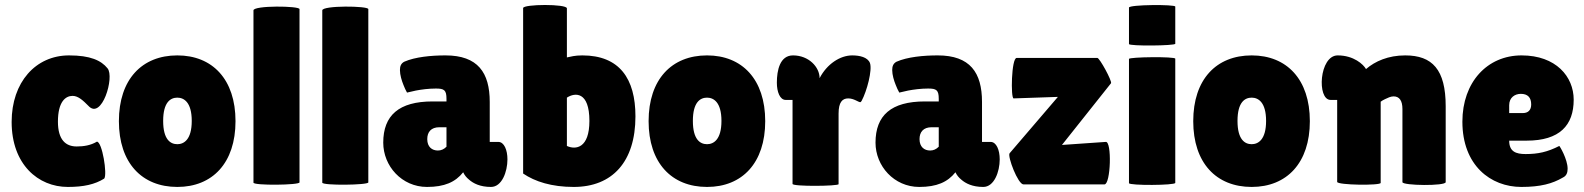

<svg xmlns="http://www.w3.org/2000/svg" viewBox="-20 -729 6261 759"><path d="M209 -248C209 -327 239 -350 267 -350C290 -350 310 -330 329 -311C382 -252 434 -425 405 -459C380 -490 337 -510 253 -510C121 -510 26 -404 26 -247C26 -79 131 10 248 10C311 10 355 0 392 -23C405 -39 384 -169 363 -169C338 -154 310 -150 283 -150C240 -150 209 -176 209 -248Z M450 -250C450 -85 541 10 681 10C820 10 911 -85 911 -250C911 -415 820 -510 681 -510C541 -510 450 -415 450 -250ZM625 -251C625 -325 654 -343 681 -343C707 -343 738 -325 738 -251C738 -177 707 -159 681 -159C654 -159 625 -177 625 -251Z M982 -7C982 5 1164 3 1164 -8V-693C1164 -706 982 -708 982 -688Z M1254 -7C1254 5 1436 3 1436 -8V-693C1436 -706 1254 -708 1254 -688Z M1916 -168V-326C1916 -442 1869 -510 1741 -510C1685 -510 1621 -504 1578 -485C1565 -478 1561 -467 1561 -452C1561 -433 1568 -410 1575 -393C1579 -382 1584 -372 1589 -363L1624 -371C1645 -375 1674 -379 1703 -379C1736 -379 1745 -373 1745 -338V-328H1690C1557 -328 1495 -273 1495 -165C1495 -73 1568 10 1668 10C1737 10 1780 -9 1811 -48C1816 -37 1824 -27 1834 -19C1851 -4 1878 10 1921 10C1964 10 1986 -50 1986 -99C1986 -136 1973 -168 1950 -168ZM1669 -179C1669 -207 1684 -226 1717 -226H1745V-149C1735 -139 1724 -134 1711 -134C1688 -134 1669 -148 1669 -179Z M2282 -510C2251 -510 2237 -505 2221 -502V-696C2221 -714 2048 -713 2048 -697V-43C2095 -11 2161 10 2248 10C2401 10 2492 -90 2492 -269C2492 -418 2429 -510 2282 -510ZM2310 -251C2310 -143 2256 -136 2221 -152V-343C2253 -364 2310 -368 2310 -251Z M2544 -250C2544 -85 2635 10 2775 10C2914 10 3005 -85 3005 -250C3005 -415 2914 -510 2775 -510C2635 -510 2544 -415 2544 -250ZM2719 -251C2719 -325 2748 -343 2775 -343C2801 -343 2832 -325 2832 -251C2832 -177 2801 -159 2775 -159C2748 -159 2719 -177 2719 -251Z M3113 -2C3113 9 3295 7 3295 -1V-280C3295 -325 3310 -340 3333 -340C3356 -340 3373 -325 3381 -325C3382 -325 3384 -327 3386 -330C3407 -369 3429 -452 3419 -480C3410 -503 3378 -510 3349 -510C3301 -510 3249 -476 3220 -420C3220 -464 3177 -510 3115 -510C3063 -510 3051 -451 3051 -402C3051 -366 3063 -334 3086 -334H3113Z M3862 -168V-326C3862 -442 3815 -510 3687 -510C3631 -510 3567 -504 3524 -485C3511 -478 3507 -467 3507 -452C3507 -433 3514 -410 3521 -393C3525 -382 3530 -372 3535 -363L3570 -371C3591 -375 3620 -379 3649 -379C3682 -379 3691 -373 3691 -338V-328H3636C3503 -328 3441 -273 3441 -165C3441 -73 3514 10 3614 10C3683 10 3726 -9 3757 -48C3762 -37 3770 -27 3780 -19C3797 -4 3824 10 3867 10C3910 10 3932 -50 3932 -99C3932 -136 3919 -168 3896 -168ZM3615 -179C3615 -207 3630 -226 3663 -226H3691V-149C3681 -139 3670 -134 3657 -134C3634 -134 3615 -148 3615 -179Z M3971 -123C3962 -111 4004 0 4026 0H4346C4371 0 4376 -172 4351 -168L4178 -156L4372 -400C4377 -408 4327 -500 4318 -500H3999C3978 -500 3975 -340 3987 -340L4162 -346Z M4443 -5C4443 5 4626 4 4626 -6V-497C4626 -506 4443 -504 4443 -496ZM4443 -555C4443 -546 4626 -548 4626 -556V-703C4626 -712 4443 -711 4443 -699Z M4697 -250C4697 -85 4788 10 4928 10C5067 10 5158 -85 5158 -250C5158 -415 5067 -510 4928 -510C4788 -510 4697 -415 4697 -250ZM4872 -251C4872 -325 4901 -343 4928 -343C4954 -343 4985 -325 4985 -251C4985 -177 4954 -159 4928 -159C4901 -159 4872 -177 4872 -251Z M5266 -10C5266 3 5438 5 5438 -6V-327C5443 -331 5449 -334 5455 -337C5466 -342 5477 -348 5489 -348C5512 -348 5524 -331 5524 -298V-9C5524 5 5695 7 5695 -9V-309C5695 -454 5642 -510 5535 -510C5468 -510 5416 -487 5380 -456C5370 -474 5332 -510 5268 -510C5195 -510 5185 -334 5240 -334H5266Z M6158 -27C6173 -34 6177 -47 6177 -62C6177 -100 6145 -153 6144 -152C6097 -128 6060 -120 6011 -120C5972 -120 5946 -130 5946 -173H6015C6146 -173 6201 -234 6201 -335C6201 -426 6131 -510 5995 -510C5859 -510 5761 -404 5761 -248C5761 -75 5873 10 5994 10C6070 10 6117 -3 6158 -27ZM6033 -316C6033 -293 6020 -282 6000 -282H5946V-313C5946 -344 5969 -358 5992 -358C6019 -358 6033 -344 6033 -316Z"/></svg>

Font: Lilita 2
Style: Regular
Weight: 400
Designer: Juan Montoreano
Foundry: Juan Montoreano
Version: Version 2.001